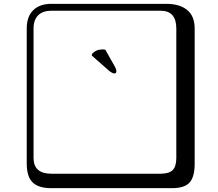

<svg xmlns="http://www.w3.org/2000/svg" viewBox="-20 -774 1140 1006"><path d="M532.2 -513.2 584 -420.9Q589.8 -408.7 589.8 -400.9Q589.8 -388.7 578.1 -389.2Q569.3 -389.2 550.8 -403.8L460.9 -482.9L461.9 -491.2Q482.9 -515.1 517.1 -515.1Q526.4 -515.1 532.2 -513.2ZM249 -717.8Q204.1 -717.8 179.9 -693.8Q155.8 -669.9 155.8 -625V53.2Q155.8 136.2 249 136.2H820.8Q865.7 136.2 884.8 117.2Q903.8 98.1 903.8 53.2V-625Q903.8 -717.8 820.8 -717.8ZM1000 84Q1000 152.8 973.4 182.4Q946.8 211.9 880.9 211.9H249Q181.2 211.9 150.6 181.4Q120.1 150.9 120.1 84V-625Q120.1 -687 154.1 -720.5Q188 -753.9 249 -753.9H851.1Q920.9 -753.9 960.4 -721.9Q1000 -689.9 1000 -625Z"/></svg>

Font: Linux Biolinum Keyboard O
Style: Regular
Weight: 700
Designer: Philipp H. Poll
Foundry: Philipp H. Poll
Version: Version 0.6.1